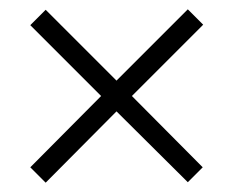

<svg xmlns="http://www.w3.org/2000/svg" viewBox="-20 -559 501 412"><path d="M383 -539 230 -386 78 -538 45 -505 197 -353 45 -200 78 -167 230 -320 383 -168 415 -200 263 -353 416 -506Z"/></svg>

Font: Noto Sans Malayalam Condensed Light
Style: Regular
Weight: 300
Width: 3
Designer: Jelle Bosma - Monotype Design Team
Foundry: Monotype Imaging Inc.
Version: Version 2.104